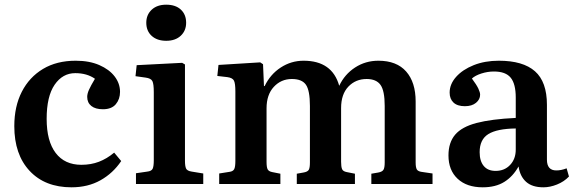

<svg xmlns="http://www.w3.org/2000/svg" viewBox="-20 -785 2448 819"><path d="M285 14Q172 14 106.5 -56Q41 -126 41 -247Q41 -331 73 -393.5Q105 -456 163.5 -491Q222 -526 303 -526Q361 -526 403.5 -507.5Q446 -489 469 -459Q492 -429 492 -393Q492 -362 474 -340.5Q456 -319 419 -319Q387 -319 369.5 -333Q352 -347 352 -372Q352 -385 359.5 -402Q367 -419 385 -449Q351 -473 301 -473Q247 -473 213 -423.5Q179 -374 179 -278Q179 -183 217.5 -132.5Q256 -82 327 -82Q368 -82 402 -95Q436 -108 467 -134L497 -98Q462 -46 408.5 -16Q355 14 285 14Z M689 -611Q650 -611 627 -632Q604 -653 604 -688Q604 -722 627 -743.5Q650 -765 689 -765Q729 -765 751.5 -744Q774 -723 774 -688Q774 -654 751 -632.5Q728 -611 689 -611ZM560 0V-46L608 -53Q626 -55 631 -65Q636 -75 636 -102V-392Q636 -427 630 -439Q624 -451 601 -454L558 -460L563 -507L757 -517L769 -510V-99Q769 -77 773.5 -66.5Q778 -56 798 -53L847 -45V0Z M915 0V-45L959 -52Q974 -54 979 -63.5Q984 -73 984 -99V-395Q984 -429 978 -441Q972 -453 950 -456L907 -461L912 -508L1090 -519L1102 -511L1106 -418H1109Q1133 -468 1177.5 -497Q1222 -526 1275 -526Q1397 -526 1427 -419Q1450 -468 1494.5 -497Q1539 -526 1594 -526Q1672 -526 1712.5 -480Q1753 -434 1753 -352V-92Q1753 -70 1758.5 -61.5Q1764 -53 1784 -51L1825 -45V0H1564V-44L1593 -49Q1610 -52 1615.5 -60.5Q1621 -69 1621 -92V-333Q1621 -398 1603 -423Q1585 -448 1544 -448Q1497 -448 1466 -415.5Q1435 -383 1435 -324V-95Q1435 -74 1439 -64Q1443 -54 1459 -51L1494 -44V0H1246V-44L1274 -49Q1292 -52 1297 -60.5Q1302 -69 1302 -92V-333Q1302 -399 1285 -423.5Q1268 -448 1225 -448Q1179 -448 1148 -414.5Q1117 -381 1117 -323V-95Q1117 -72 1121.5 -63Q1126 -54 1141 -51L1176 -44V0Z M2039 14Q1971 14 1932 -22.5Q1893 -59 1893 -122Q1893 -177 1921.5 -210.5Q1950 -244 2013 -260.5Q2076 -277 2180 -282V-369Q2180 -427 2158.5 -453.5Q2137 -480 2087 -480Q2060 -480 2033.5 -471.5Q2007 -463 1993 -450Q2013 -423 2020.5 -407Q2028 -391 2028 -381Q2028 -361 2010.5 -346.5Q1993 -332 1963 -332Q1931 -332 1914.5 -347.5Q1898 -363 1898 -390Q1898 -426 1925.5 -457Q1953 -488 2000.5 -507Q2048 -526 2108 -526Q2211 -526 2262 -481Q2313 -436 2313 -338V-104Q2313 -58 2353 -58Q2374 -58 2397 -67L2407 -32Q2386 -10 2356 2Q2326 14 2298 14Q2250 14 2224 -9.5Q2198 -33 2192 -75Q2168 -32 2131 -9Q2094 14 2039 14ZM2094 -56Q2132 -56 2156 -81.5Q2180 -107 2180 -147V-237Q2100 -236 2063 -213Q2026 -190 2026 -136Q2026 -98 2043.5 -77Q2061 -56 2094 -56Z"/></svg>

Font: Literata 36pt SemiBold
Style: Regular
Weight: 600
Designer: Latin by Veronika Burian and Jose Scaglione. Greek by Irene Vlachou. Cyrillic by Vera Evstafieva.
Foundry: TypeTogether
Version: Version 3.002